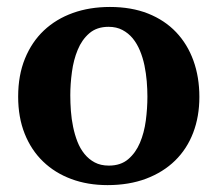

<svg xmlns="http://www.w3.org/2000/svg" viewBox="-20 -520 624 552"><path d="M403.8 -242.2Q403.8 -263.2 401.9 -286.4Q399.9 -309.6 395.3 -332Q390.6 -354.5 382.3 -374.5Q374 -394.5 361.6 -409.7Q349.1 -424.8 332 -433.8Q314.9 -442.9 292 -442.9Q258.3 -442.9 236.8 -424.3Q215.3 -405.8 203.4 -376.7Q191.4 -347.7 186.8 -313Q182.1 -278.3 182.1 -246.1Q182.1 -224.6 183.8 -201.2Q185.5 -177.7 190.2 -155.3Q194.8 -132.8 202.6 -112.8Q210.4 -92.8 222.9 -77.4Q235.4 -62 252.4 -53Q269.5 -43.9 293 -43.9Q327.1 -43.9 348.6 -62.3Q370.1 -80.6 382.3 -109.4Q394.5 -138.2 399.2 -173.3Q403.8 -208.5 403.8 -242.2ZM553.2 -241.2Q553.2 -185.1 535.4 -138.4Q517.6 -91.8 483.4 -58.3Q449.2 -24.9 400.1 -6.3Q351.1 12.2 289.1 12.2Q231.9 12.2 184.8 -5.4Q137.7 -22.9 103.8 -55.7Q69.8 -88.4 51 -135.5Q32.2 -182.6 32.2 -242.2Q32.2 -303.7 51.8 -351.6Q71.3 -399.4 106.2 -432.4Q141.1 -465.3 189.5 -482.7Q237.8 -500 295.9 -500Q357.9 -500 405.8 -481Q453.6 -461.9 486.3 -427.5Q519 -393.1 536.1 -345.7Q553.2 -298.3 553.2 -241.2Z"/></svg>

Font: Charis SIL Eur
Style: Bold
Weight: 700
Foundry: SIL International
Version: Version 5.000